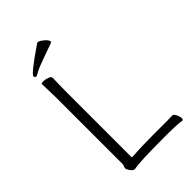

<svg xmlns="http://www.w3.org/2000/svg" viewBox="-259 -968 1065 1065"><g transform="rotate(-45 273.5 -435.5)"><path d="M178 -54Q256 -59 345 -59H458Q482 -59 495 -60H496Q506 -60 514.5 -43Q523 -26 523 -13Q523 0 517 0H516Q477 -6 413 -6H372Q181 -6 141 4H139Q125 4 110 -21V-22Q104 -31 104 -37Q104 -43 107.5 -50Q111 -57 111 -70V-589L108 -695Q108 -700 124 -700Q140 -700 157.5 -693.5Q175 -687 175 -677L173 -588V-54ZM105 -758Q105 -775 252 -875H259Q264 -875 277 -866Q310 -843 310 -826Q310 -822 306 -821Q257 -803 208.5 -786Q160 -769 140.5 -757.5Q121 -746 116.5 -746Q112 -746 108.5 -749.5Q105 -753 105 -758Z"/></g></svg>

Font: LXGW WenKai Lite Light
Style: Regular
Weight: 300
Designer: LXGW / Fontworks Inc.
Foundry: LXGW / Fontworks Inc.
Version: Version 1.511; March 25, 2025